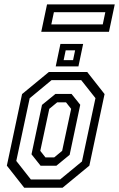

<svg xmlns="http://www.w3.org/2000/svg" viewBox="-20 -876 556 896"><path d="M93 0 12 -103 83 -437 208 -540H387L468 -437L397 -103L272 0ZM124 -38.5H260.5L362.5 -122.5L425.5 -418L359 -502H220.5L118.5 -417.5L56 -125ZM169.5 -102.5 127 -156 176 -386.5 238.5 -437.5H314L354.5 -387L305 -153.5L243 -102.5ZM192 -141.5H233L270 -172L312 -368L288 -398.5H247L210 -368L168 -172ZM240 -566 262 -671H368L346 -566ZM277 -595.5H321L330.5 -641H286.5ZM172.5 -727.5 199.5 -855.5H515.5L488.5 -727.5ZM219.5 -762H459.5L471.5 -819H231.5Z"/></svg>

Font: Tourney Condensed Regular
Style: Italic
Weight: 400
Width: 3
Italic angle: -12°
Designer: Tyler Finck
Foundry: Etcetera Type Co
Version: Version 1.010; ttfautohint (v1.8.3)